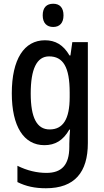

<svg xmlns="http://www.w3.org/2000/svg" viewBox="-20 -765 557 1025"><path d="M264 -745C229 -745 208 -725 208 -683C208 -642 230 -621 264 -621C298 -621 319 -642 319 -683C319 -724 299 -745 264 -745ZM220 -550C109 -550 43 -449 43 -267C43 -90 107 10 217 10C274 10 317 -15 350 -73H354C352 -49 350 -18 350 4V19C350 117 308 158 228 158C178 158 125 146 73 120V207C119 230 167 240 225 240C379 240 449 154 449 -1V-540H366L356 -469H351C318 -526 275 -550 220 -550ZM242 -464C317 -464 352 -407 352 -271V-247C352 -128 316 -74 245 -74C177 -74 144 -136 144 -266C144 -396 176 -464 242 -464Z"/></svg>

Font: Noto Sans Gujarati UI Condensed Medium
Style: Regular
Weight: 500
Width: 3
Designer: Jelle Bosma - Monotype Design Team, Universal Thirst
Foundry: Monotype Imaging Inc.
Version: Version 2.106